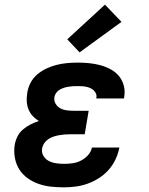

<svg xmlns="http://www.w3.org/2000/svg" viewBox="-20 -797 640 825"><path d="M255 8Q227 8 199 5Q171 2 145.5 -7Q120 -16 98.5 -31.5Q77 -47 63 -69Q49 -91 44 -118.5Q39 -146 43 -173Q46 -192 54.5 -209.5Q63 -227 78 -240Q93 -253 110.5 -262Q128 -271 147 -277Q132 -286 120.5 -298.5Q109 -311 102.5 -327Q96 -343 95 -361Q94 -379 97 -397Q100 -419 111 -440.5Q122 -462 140.5 -477.5Q159 -493 180.5 -503Q202 -513 224.5 -518.5Q247 -524 269.5 -526Q292 -528 314 -528Q339 -528 363.5 -525.5Q388 -523 410.5 -517Q433 -511 454 -500Q475 -489 490 -471.5Q505 -454 511.5 -430.5Q518 -407 514 -383Q514 -381 513.5 -379Q513 -377 513 -374H394Q394 -375 394 -376Q394 -377 394 -377Q396 -386 392.5 -394.5Q389 -403 382.5 -409Q376 -415 368 -418.5Q360 -422 351 -424Q342 -426 332.5 -426.5Q323 -427 314 -427Q304 -427 294.5 -426.5Q285 -426 275 -424.5Q265 -423 255.5 -420Q246 -417 237 -412Q228 -407 221.5 -398Q215 -389 214 -380Q211 -365 218.5 -352Q226 -339 238.5 -332Q251 -325 266.5 -323Q282 -321 297 -321H361L344 -220H280Q268 -220 256.5 -219Q245 -218 233.5 -216Q222 -214 210 -210Q198 -206 187.5 -199Q177 -192 170 -181.5Q163 -171 161 -159Q158 -142 166.5 -127.5Q175 -113 189.5 -105.5Q204 -98 221 -95.5Q238 -93 255 -93Q273 -93 291.5 -95.5Q310 -98 327 -106.5Q344 -115 357.5 -129.5Q371 -144 375 -163H493Q488 -137 476.5 -112.5Q465 -88 447 -67.5Q429 -47 405.5 -32Q382 -17 357 -8Q332 1 306 4.5Q280 8 255 8ZM322 -572 269 -628 431 -777 502 -703Z"/></svg>

Font: Iosevka Etoile Oblique
Style: Bold
Weight: 700
Italic angle: -9°
Designer: Belleve Invis
Foundry: Belleve Invis
Version: Version 15.5.2; ttfautohint (v1.8.4)